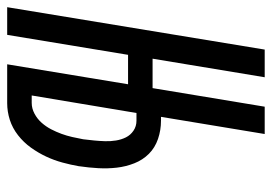

<svg xmlns="http://www.w3.org/2000/svg" viewBox="-142 -642 775 548"><g transform="rotate(90 246.0 -367.5)"><path d="M-8 0 113 -735H192L139 -415H223L276 -735H354L305 -439H316Q343 -439 368 -430.5Q393 -422 410.5 -404.5Q428 -387 437.5 -363Q447 -339 450 -313Q453 -287 451.5 -260Q450 -233 446 -206V-205Q442 -182 435.5 -158Q429 -134 418.5 -111.5Q408 -89 393 -68Q378 -47 357.5 -31Q337 -15 313.5 -7.5Q290 0 266 0H155L212 -345H128L71 0ZM265 -70Q281 -70 296 -78Q311 -86 322 -98.5Q333 -111 340.5 -125.5Q348 -140 353.5 -155Q359 -170 362.5 -185.5Q366 -201 369 -217Q371 -233 372.5 -248.5Q374 -264 374.5 -279.5Q375 -295 372.5 -310.5Q370 -326 363.5 -339Q357 -352 344.5 -360.5Q332 -369 316 -369H294L244 -70Z"/></g></svg>

Font: Iosevka Term Oblique
Style: Regular
Weight: 400
Italic angle: -9°
Monospace: yes
Designer: Belleve Invis
Foundry: Belleve Invis
Version: Version 31.4.0